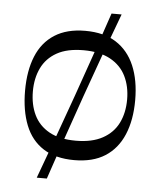

<svg xmlns="http://www.w3.org/2000/svg" viewBox="-50 -620 632 759"><g transform="rotate(5 266.0 -240.0)"><path d="M265 14Q191 14 142.5 -17Q94 -48 71 -106Q48 -164 48 -243Q48 -322 71.5 -379.5Q95 -437 143.5 -468Q192 -499 265 -499Q339 -499 387.5 -468Q436 -437 460.5 -379.5Q485 -322 485 -243Q485 -164 460.5 -106Q436 -48 387.5 -17Q339 14 265 14ZM265 -63Q329 -63 371 -86Q413 -109 433 -149.5Q453 -190 453 -243Q453 -295 433 -335.5Q413 -376 371 -399Q329 -422 265 -422Q200 -422 159 -399Q118 -376 98.5 -335.5Q79 -295 79 -243Q79 -190 98.5 -149.5Q118 -109 159 -86Q200 -63 265 -63ZM124 96Q186 -71 246 -240Q306 -409 362 -576H402Q339 -409 279.5 -240Q220 -71 164 96Z"/></g></svg>

Font: Ojuju Medium
Style: Regular
Weight: 500
Designer: Chisaokwu Joboson, Mirko Velimirovic
Foundry: Udi Foundry
Version: Version 1.000